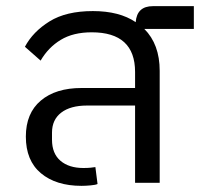

<svg xmlns="http://www.w3.org/2000/svg" viewBox="-20 -594 653 624"><path d="M245 10Q162 10 113 -31Q64 -72 64 -150Q64 -226 112.5 -267Q161 -308 245 -308H419V-360Q419 -489 278 -489Q218 -489 177.5 -464.5Q137 -440 112 -397L61 -442Q87 -491 141 -524.5Q195 -558 282 -558Q368 -558 421 -522Q425 -574 477 -574H610V-500H449Q499 -450 499 -364V0H419V-251H263Q209 -251 179 -228Q149 -205 149 -163V-140Q149 -95 176.5 -71.5Q204 -48 251 -48Q265 -48 274.5 -49Q284 -50 290 -51L297 4Q291 7 274.5 8.5Q258 10 245 10Z"/></svg>

Font: IBM Plex Sans Thai
Style: Regular
Weight: 400
Designer: Mike Abbink, Paul van der Laan, Pieter van Rosmalen, Ben Mitchell, Mark Frömberg
Foundry: Bold Monday
Version: Version 1.2